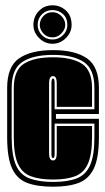

<svg xmlns="http://www.w3.org/2000/svg" viewBox="-20 -693 395 724"><path d="M180 11Q120 11 82 -3.5Q44 -18 25.5 -58Q7 -98 7 -176V-361Q7 -442 52 -473Q97 -504 180 -504Q263 -504 308 -473Q353 -442 353 -361V-263H191V-245H353V-176Q353 -98 334 -58Q315 -18 277 -3.5Q239 11 180 11ZM180 -7Q234 -7 268.5 -20Q303 -33 319.5 -69.5Q336 -106 336 -176V-227H186V-111Q186 -97 180 -97Q174 -97 174 -111V-379Q174 -397 180 -397Q186 -397 186 -379V-281H336V-361Q336 -433 295.5 -459.5Q255 -486 180 -486Q105 -486 64.5 -459.5Q24 -433 24 -361V-176Q24 -106 40.5 -69.5Q57 -33 92 -20Q127 -7 180 -7ZM180 -16Q129 -16 96 -28.5Q63 -41 47.5 -75.5Q32 -110 32 -176V-361Q32 -428 70 -452.5Q108 -477 180 -477Q251 -477 289 -452.5Q327 -428 327 -361V-290H194V-379Q194 -406 180 -406Q165 -406 165 -379V-115Q165 -88 180 -88Q194 -88 194 -115V-218H327V-176Q327 -110 311.5 -75.5Q296 -41 263.5 -28.5Q231 -16 180 -16ZM178 -528Q149 -528 127.5 -549.5Q106 -571 106 -599Q106 -630 126.5 -651.5Q147 -673 178 -673Q207 -673 228.5 -653.5Q250 -634 250 -599Q250 -571 228.5 -549.5Q207 -528 178 -528ZM178 -544Q201 -544 217.5 -560.5Q234 -577 234 -599Q234 -625 217.5 -640Q201 -655 178 -655Q154 -655 138 -639Q122 -623 122 -599Q122 -577 138 -560.5Q154 -544 178 -544ZM178 -552Q157 -552 143.5 -567Q130 -582 130 -599Q130 -618 143.5 -632.5Q157 -647 178 -647Q197 -647 211.5 -632.5Q226 -618 226 -599Q226 -582 211.5 -567Q197 -552 178 -552Z"/></svg>

Font: Alumni Sans Collegiate One SC
Style: Regular
Weight: 400
Designer: Robert E. Leuschke
Foundry: Robert E. Leuschke
Version: Version 1.100